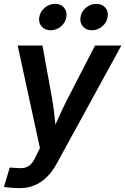

<svg xmlns="http://www.w3.org/2000/svg" viewBox="-34 -764 645 990"><path d="M-13.7 200.2 16.1 100.1 56.2 102.1Q78.1 105 95.2 100.3Q112.3 95.7 126 81.5Q139.6 67.4 150.4 42.5L171.9 -0.5L57.1 -529.3H185.1L235.8 -248Q243.7 -200.7 248.3 -153.6Q252.9 -106.4 258.3 -58.6H224.1Q245.1 -106.4 266.4 -153.8Q287.6 -201.2 311 -248L456.1 -529.3H591.8L259.3 78.1Q236.8 119.6 208.5 147.9Q180.2 176.3 145 191.2Q109.9 206.1 67.4 206.1Q44.9 206.1 23.7 204.1Q2.4 202.1 -13.7 200.2ZM439.9 -607.9Q410.2 -607.9 393.3 -627.7Q376.5 -647.5 381.3 -676.3Q385.7 -704.6 409.4 -724.4Q433.1 -744.1 462.4 -744.1Q492.2 -744.1 509 -724.6Q525.9 -705.1 521 -676.3Q516.6 -647.5 492.9 -627.7Q469.2 -607.9 439.9 -607.9ZM227.1 -607.9Q197.3 -607.9 180.4 -627.7Q163.6 -647.5 168.5 -676.3Q173.3 -704.6 196.8 -724.4Q220.2 -744.1 249.5 -744.1Q279.3 -744.1 296.1 -724.6Q313 -705.1 308.1 -676.3Q303.7 -647.5 280 -627.7Q256.3 -607.9 227.1 -607.9Z"/></svg>

Font: Inter 24pt SemiBold
Style: Italic
Weight: 600
Italic angle: -9.3988°
Designer: Rasmus Andersson
Foundry: rsms
Version: Version 4.001;git-66647c0bb